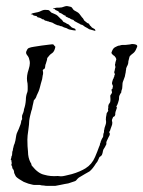

<svg xmlns="http://www.w3.org/2000/svg" viewBox="-20 -593 466 624"><path d="M288 -493Q283 -494 270 -498Q267 -500 263.5 -502Q260 -504 256 -506Q253 -508 250 -510.5Q247 -513 243 -513Q237 -517 234 -518Q224 -523 222 -524.5Q220 -526 219 -528Q217 -529 214.5 -529.5Q212 -530 209 -532Q209 -532 208 -532.5Q207 -533 206 -534Q205 -535 204 -534Q202 -535 202 -535.5Q202 -536 201 -536Q198 -537 194 -539L192 -543Q192 -543 189 -543L180 -549L173 -552Q171 -553 170.5 -555Q170 -557 168 -557L164 -559Q161 -559 157 -564Q156 -565 154 -564Q150 -565 154 -566Q158 -567 164 -568Q167 -568 171 -568Q175 -568 181 -569Q185 -570 190 -572Q195 -574 200 -573Q212 -571 213.5 -568.5Q215 -566 219 -561Q221 -559 228 -555.5Q235 -552 238 -548L247 -536Q249 -535 250.5 -532Q252 -529 254 -526Q256 -524 259 -522Q262 -520 264 -518Q265 -518 265.5 -517.5Q266 -517 269 -516Q270 -515 271 -512.5Q272 -510 276 -507Q278 -503 285 -500Q290 -498 290 -493ZM224 -494Q220 -494 206 -497Q202 -498 199 -500Q196 -502 191 -503Q187 -504 184 -506Q181 -508 177 -508Q171 -511 167 -511Q157 -515 155 -516.5Q153 -518 151 -519Q149 -520 146.5 -520.5Q144 -521 141 -522Q141 -522 140 -522Q139 -522 138 -523Q137 -525 135 -523Q134 -524 134 -524.5Q134 -525 132 -525Q129 -525 125 -527L122 -530Q122 -530 119 -530L110 -535L102 -537Q101 -538 100 -539.5Q99 -541 97 -541L92 -542Q89 -542 85 -546Q84 -548 82 -546Q78 -546 82 -548Q85 -550 91 -551Q94 -552 98 -552.5Q102 -553 108 -555Q112 -557 117 -559Q122 -561 126 -561Q138 -561 140 -559Q142 -557 147 -552Q149 -551 156.5 -548Q164 -545 167 -542L178 -531Q180 -530 182 -527.5Q184 -525 186 -522Q188 -521 191.5 -519.5Q195 -518 197 -516Q198 -516 198.5 -515.5Q199 -515 202 -514Q204 -513 205.5 -511Q207 -509 211 -506Q213 -503 220 -501Q226 -500 226 -494ZM141 11Q136 11 131.5 11Q127 11 123 10Q115 10 109 8H99Q96 8 92 8Q88 8 85 7Q73 5 57 -2Q39 -12 33 -18Q31 -20 29.5 -23.5Q28 -27 26 -31Q26 -40 21 -45Q19 -48 20 -49Q20 -52 18 -54Q16 -59 18 -61Q18 -62 18 -64Q18 -66 17 -68Q18 -70 17.5 -70.5Q17 -71 17 -72Q15 -72 15 -74L17 -82Q17 -86 19 -88Q19 -90 19.5 -93Q20 -96 20 -100Q22 -104 22 -107Q22 -110 23 -112Q24 -117 25 -120.5Q26 -124 27 -125Q28 -128 30 -136L33 -154Q34 -159 36.5 -164Q39 -169 41 -174Q49 -192 49 -200Q51 -205 52 -206Q51 -214 52 -218L56 -228Q58 -234 58 -238Q63 -252 64 -268Q64 -282 69 -294Q70 -298 70 -303Q70 -308 70 -313Q70 -322 68 -330Q66 -347 73 -367Q75 -373 76 -378.5Q77 -384 77 -388Q77 -392 76.5 -394.5Q76 -397 75 -400Q74 -407 68 -414Q62 -421 67 -429Q70 -437 77 -438Q78 -439 90 -441Q97 -442 103 -443Q109 -444 116 -445L140 -448Q152 -450 154 -448Q155 -446 160 -441Q157 -425 149 -420Q142 -416 134 -405Q133 -403 133 -400.5Q133 -398 132 -396L129 -386Q128 -384 127.5 -382Q127 -380 127 -378Q127 -374 125 -370L122 -368Q122 -367 120 -367Q118 -364 120 -359Q120 -357 120 -354Q120 -351 119 -349Q118 -336 113 -322Q111 -315 109.5 -308.5Q108 -302 105 -295L99 -282Q98 -278 96 -274.5Q94 -271 90 -267Q89 -262 88 -257.5Q87 -253 86 -249Q85 -245 84.5 -241Q84 -237 82 -233Q80 -225 78 -217Q76 -209 75 -201Q75 -191 72 -170Q69 -151 69 -139Q69 -128 69.5 -118Q70 -108 71 -100Q71 -81 79 -65Q81 -64 82 -59Q82 -56 84 -54Q104 -29 124 -25Q144 -19 168 -21Q170 -21 172.5 -20.5Q175 -20 178 -20Q181 -20 184.5 -20.5Q188 -21 192 -22L213 -27Q227 -31 238.5 -36Q250 -41 258 -46Q279 -59 289 -83L296 -100L302 -116Q303 -118 304 -120.5Q305 -123 305 -126Q307 -129 307 -131Q307 -133 308 -134Q310 -140 311 -141Q311 -142 315 -148Q315 -150 315.5 -152.5Q316 -155 316 -158Q318 -162 318 -164.5Q318 -167 318 -169Q319 -171 319 -173Q319 -175 320 -178L323 -187Q326 -195 324 -204Q324 -208 324.5 -212Q325 -216 326 -220Q326 -225 328 -227L332 -233Q330 -236 332 -244Q331 -247 333 -253L338 -261Q339 -265 339 -271Q339 -276 338.5 -278.5Q338 -281 339 -284L342 -288Q343 -289 343 -290Q343 -291 344 -292Q344 -296 343 -297Q343 -300 342 -302Q346 -303 346 -308Q348 -313 346 -316Q344 -320 344 -321Q344 -325 345 -328Q346 -330 346.5 -333Q347 -336 349 -338Q349 -340 350.5 -342.5Q352 -345 352 -349Q355 -353 353 -353Q352 -354 352 -355Q352 -357 351 -358Q352 -360 352 -361.5Q352 -363 353 -365Q353 -368 355 -374Q355 -378 354 -380Q353 -383 355 -388Q355 -392 356 -393L358 -400Q357 -406 352 -411Q345 -415 342 -421Q346 -435 353 -439Q357 -441 361 -443Q365 -445 369 -445Q374 -447 378.5 -447Q383 -447 388 -447Q399 -448 401.5 -448.5Q404 -449 409 -450Q413 -450 416 -449.5Q419 -449 422 -448Q429 -445 424 -437Q420 -426 414 -421Q410 -418 406.5 -415Q403 -412 401 -409L398 -397Q397 -394 397 -391Q397 -388 396 -385Q395 -381 393.5 -379Q392 -377 392 -375Q390 -373 390 -370Q390 -366 389 -363Q389 -361 388.5 -358Q388 -355 387 -351Q387 -346 382 -334Q378 -326 378 -318Q378 -314 377.5 -310.5Q377 -307 377 -305Q376 -303 375.5 -300.5Q375 -298 374 -296Q376 -294 371 -288Q367 -281 367 -278V-275Q367 -270 366 -267Q365 -262 363.5 -258.5Q362 -255 361 -252Q357 -247 359 -245Q361 -243 359 -240L356 -231Q355 -229 355 -226.5Q355 -224 354 -222Q354 -221 355 -221Q356 -221 354 -219Q354 -217 352 -215Q347 -213 347 -211Q343 -204 344 -199Q345 -198 345 -194Q345 -188 343 -184L339 -173Q339 -170 335 -164Q335 -161 337 -159Q337 -155 336 -153Q335 -151 333 -147.5Q331 -144 329 -139Q324 -130 326 -125Q324 -120 321 -115L316 -107Q314 -101 314 -99Q314 -97 311 -89L307 -85Q306 -85 303 -82Q302 -80 301 -77.5Q300 -75 299 -73Q298 -70 296 -67Q294 -64 292 -62Q281 -44 271 -36Q264 -32 256 -27.5Q248 -23 240 -18Q237 -17 232 -12Q227 -5 223 -4Q218 -2 212.5 -0.5Q207 1 202 3Q197 4 190.5 5Q184 6 176 8L160 11ZM224 -494Q220 -494 206 -497Q202 -498 199 -500Q196 -502 191 -503Q187 -504 184 -506Q181 -508 177 -508Q171 -511 167 -511Q157 -515 155 -516.5Q153 -518 151 -519Q149 -520 146.5 -520.5Q144 -521 141 -522Q141 -522 140 -522Q139 -522 138 -523Q137 -525 135 -523Q134 -524 134 -524.5Q134 -525 132 -525Q129 -525 125 -527L122 -530Q122 -530 119 -530L110 -535L102 -537Q101 -538 100 -539.5Q99 -541 97 -541L92 -542Q89 -542 85 -546Q84 -548 82 -546Q78 -546 82 -548Q85 -550 91 -551Q94 -552 98 -552.5Q102 -553 108 -555Q112 -557 117 -559Q122 -561 126 -561Q138 -561 140 -559Q142 -557 147 -552Q149 -551 156.5 -548Q164 -545 167 -542L178 -531Q180 -530 182 -527.5Q184 -525 186 -522Q188 -521 191.5 -519.5Q195 -518 197 -516Q198 -516 198.5 -515.5Q199 -515 202 -514Q204 -513 205.5 -511Q207 -509 211 -506Q213 -503 220 -501Q226 -500 226 -494Z"/></svg>

Font: Estonia
Style: Regular
Weight: 400
Designer: Robert E. Leuschke
Foundry: Robert E. Leuschke
Version: Version 1.014; ttfautohint (v1.8.3)